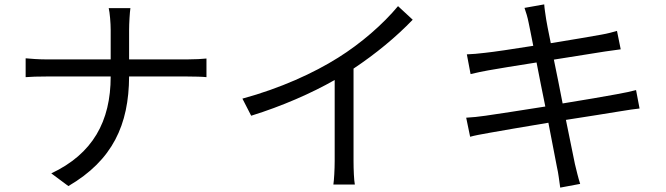

<svg xmlns="http://www.w3.org/2000/svg" viewBox="-20 -811 3040 876"><path d="M485 -675V-540H190C155 -540 118 -543 97 -545V-459C118 -461 155 -462 192 -462H485C485 -257 403 -109 214 -20L292 38C494 -80 568 -242 569 -462H834C865 -462 906 -461 922 -459V-544C906 -542 868 -540 835 -540H569V-674C569 -704 572 -754 575 -774H476C481 -754 485 -705 485 -675Z M1086 -361 1126 -283C1265 -326 1402 -386 1507 -446V-76C1507 -38 1504 12 1501 31H1599C1595 11 1593 -38 1593 -76V-498C1695 -566 1787 -642 1863 -721L1796 -783C1727 -700 1627 -613 1523 -548C1412 -478 1259 -408 1086 -361Z M2392 -707C2395 -695 2402 -656 2413 -602C2319 -587 2232 -574 2193 -570C2161 -566 2135 -564 2110 -563L2127 -473C2157 -480 2180 -485 2208 -490C2246 -497 2333 -511 2428 -526C2440 -464 2454 -393 2468 -325C2354 -307 2245 -290 2195 -283C2169 -279 2130 -275 2107 -274L2125 -187C2146 -193 2174 -198 2213 -205C2262 -214 2369 -232 2482 -251C2501 -152 2517 -71 2521 -49C2528 -19 2531 11 2536 45L2627 28C2618 0 2610 -34 2603 -63C2598 -86 2582 -166 2562 -264C2660 -279 2753 -294 2808 -303C2845 -309 2877 -314 2898 -316L2882 -400C2860 -394 2832 -388 2793 -381C2743 -372 2648 -355 2547 -339C2534 -406 2520 -477 2507 -539C2603 -554 2694 -569 2740 -576C2766 -580 2797 -584 2812 -586L2795 -670C2778 -665 2753 -658 2724 -653C2682 -645 2590 -630 2493 -614C2481 -670 2474 -711 2472 -722C2469 -744 2464 -772 2463 -791L2373 -775C2380 -755 2387 -733 2392 -707Z"/></svg>

Font: Source Han Sans TC
Style: Regular
Weight: 400
Designer: Ryoko NISHIZUKA 西塚涼子 (kana, bopomofo & ideographs); Paul D. Hunt (Latin, Greek & Cyrillic); Sandoll Communications 산돌커뮤니
Foundry: Adobe
Version: Version 2.002;hotconv 1.0.116;makeotfexe 2.5.65601